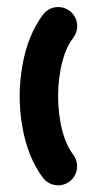

<svg xmlns="http://www.w3.org/2000/svg" viewBox="-20 -539 285 558"><path d="M204.1 -55.6Q204.1 -40.7 196.7 -28Q189.3 -15.2 176.5 -7.8Q163.7 -0.4 148.9 -0.4Q135.6 -0.4 124.1 -6.3Q112.6 -12.2 104.8 -22.2Q60.7 -81.1 45 -170.2Q29.3 -259.3 45 -348.3Q60.7 -437.4 104.8 -496.3Q112.6 -506.7 124.1 -512.6Q135.6 -518.5 148.9 -518.5Q164.1 -518.5 176.9 -511.1Q189.6 -503.7 197 -490.9Q204.4 -478.1 204.4 -463Q204.4 -444.4 193 -429.3Q164.4 -391.9 154.1 -325.6Q143.7 -259.3 154.1 -193Q164.4 -126.7 193 -89.3Q204.1 -74.1 204.1 -55.6Z"/></svg>

Font: 26F Galaxy Sans
Style: Regular
Weight: 400
Designer: C₂₉H₂₅N₃O₅
Version: Version 1.100;FEAKit 1.0